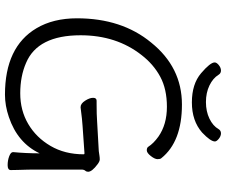

<svg xmlns="http://www.w3.org/2000/svg" viewBox="-90 -824 931 792"><g transform="rotate(90 376.0 -428.5)"><path d="M564 -849Q564 -831 527 -796Q479 -754 403 -754Q327 -754 282.5 -792Q238 -830 238 -848Q238 -856 249 -865Q260 -874 271.5 -874Q283 -874 289 -864Q303 -841 333 -826.5Q363 -812 401.5 -812Q440 -812 470 -826.5Q500 -841 513 -864Q519 -874 530.5 -874Q542 -874 553 -865Q564 -856 564 -849ZM682 -7Q682 6 662 6Q642 6 625 -0.5Q608 -7 608 -16V-17Q613 -70 613 -126Q570 -35 463 1Q416 17 371 17Q174 17 97 -113Q56 -182 56 -280Q56 -465 156 -586Q258 -713 411.5 -713Q565 -713 633 -628Q637 -624 637 -612.5Q637 -601 624 -584.5Q611 -568 600.5 -568Q590 -568 586 -574Q572 -596 544 -616Q494 -651 421 -651Q348 -651 297 -623.5Q246 -596 208 -547Q126 -443 126 -295Q126 -118 240 -70Q295 -46 365.5 -46Q436 -46 492 -79Q548 -112 582.5 -171Q617 -230 617 -308Q617 -311 613 -311L499 -303Q478 -302 424 -295H422Q408 -295 396 -313.5Q384 -332 384 -346.5Q384 -361 396 -361H410Q454 -361 480 -363L604 -370Q612 -371 621 -372.5Q630 -374 638 -374Q646 -374 658 -365Q689 -342 689 -326Q689 -319 684.5 -314Q680 -309 680 -298V-97Q680 -89 680.5 -71Q681 -53 681.5 -35Q682 -17 682 -7Z"/></g></svg>

Font: Moon Stars Kai T
Style: Regular
Weight: 400
Designer: GuiWonder
Version: Version 1.101